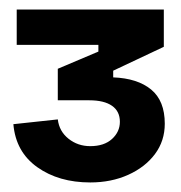

<svg xmlns="http://www.w3.org/2000/svg" viewBox="-20 -720 379 402"><path d="M8 -460 101 -470Q104 -445 123.5 -429.5Q143 -414 169 -414Q198 -414 214.5 -429Q231 -444 231 -465Q231 -487 214.5 -498.5Q198 -510 167 -510H101V-576L186 -612V-626H15V-700H323V-622L217 -572V-558Q268 -556 296.5 -532.5Q325 -509 325 -461Q325 -425 304.5 -397.5Q284 -370 248.5 -354Q213 -338 169 -338Q103 -338 58 -370Q13 -402 8 -460Z"/></svg>

Font: Space Grotesk Frontify
Style: Bold
Weight: 700
Designer: Florian Karsten
Version: Version 2.000